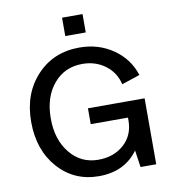

<svg xmlns="http://www.w3.org/2000/svg" viewBox="-95 -970 944 1061"><g transform="rotate(-10 376.5 -439.0)"><path d="M390 -709Q497 -709 579 -652.5Q661 -596 691 -502L589 -468Q573 -536 518.5 -576.5Q464 -617 390 -617Q291 -617 229 -543.5Q167 -470 167 -350Q167 -231 228.5 -155.5Q290 -80 387 -80Q474 -80 531 -131Q588 -182 588 -266V-281H379V-370H697V0H609L595 -95Q519 10 375 10Q236 10 146.5 -91Q57 -192 57 -350Q57 -508 150.5 -608.5Q244 -709 390 -709ZM325 -785V-888H440V-785Z"/></g></svg>

Font: LT Superior Semi-bold
Style: Regular
Weight: 600
Designer: Daniel Lyons
Foundry: LyonsType
Version: Version 1.0